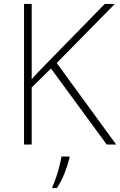

<svg xmlns="http://www.w3.org/2000/svg" viewBox="-20 -734 610 975"><path d="M570 0H522L239 -386L141 -290V0H102V-714H141V-332Q156 -349 172.5 -366Q189 -383 206 -401L512 -714H563L268 -414ZM333 68Q324 104 308 145Q292 186 269 221H246V214Q254 198 263.5 170.5Q273 143 281 112.5Q289 82 292 61H333Z"/></svg>

Font: Noto Sans ExtraLight
Style: Regular
Weight: 200
Designer: Monotype Design Team
Foundry: Monotype Imaging Inc.
Version: Version 2.007